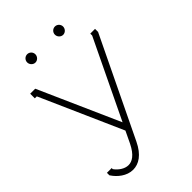

<svg xmlns="http://www.w3.org/2000/svg" viewBox="-247 -720 1028 1028"><g transform="rotate(-45 267.5 -205.5)"><path d="M344 -594C344 -577 358 -562 375 -562C392 -562 406 -577 406 -594C406 -611 392 -625 375 -625C358 -625 344 -611 344 -594ZM134 -594C134 -577 148 -562 165 -562C182 -562 196 -577 196 -594C196 -611 182 -625 165 -625C148 -625 134 -611 134 -594ZM518 -441V-464H482V-450L269 -7H268L65 -464H27V-429H42L248 36L216 103C187 162 156 179 129 179C100 179 71 158 54 134V126H18V145L21 149C41 179 81 214 129 214C172 214 215 188 248 119Z"/></g></svg>

Font: Rawengulk
Style: Regular
Weight: 400
Version: Version 0.9